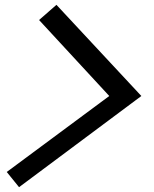

<svg xmlns="http://www.w3.org/2000/svg" viewBox="-20 -798 640 796"><path d="M59 -22 8 -85 433 -400 142 -715 214 -778 566 -400Z"/></svg>

Font: Victor Mono Thin SemiBold
Style: Italic
Weight: 600
Italic angle: -12°
Monospace: yes
Version: Version 1.561;gftools[0.9.30]